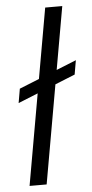

<svg xmlns="http://www.w3.org/2000/svg" viewBox="-53 -752 374 784"><g transform="rotate(-5 134.5 -360.0)"><path d="M21 -341 31 -399 269 -495 259 -437ZM36 0 163 -720H233L106 0Z"/></g></svg>

Font: DM Sans 11pt Light
Style: Italic
Weight: 300
Italic angle: -10°
Version: Version 4.004;gftools[0.9.30]